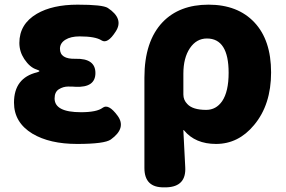

<svg xmlns="http://www.w3.org/2000/svg" viewBox="-20 -603 1225 823"><path d="M119 -30Q40 -78 40 -163Q40 -269 139 -293Q149 -296 149 -298.5Q149 -301 137 -305Q108 -314 84 -350Q63 -382 63 -419Q63 -500 138 -544Q205 -583 312.5 -583Q420 -583 442 -569Q512 -523 476 -468Q441 -413 415 -430Q389 -447 321 -447Q283 -447 260 -432.5Q237 -418 237 -394Q237 -349 304 -351Q389 -353 389 -290Q389 -227 304 -231Q293 -232 272 -232Q251 -232 232.5 -220.5Q214 -209 214 -181Q214 -122 327 -122Q395 -122 420 -141Q445 -160 484 -107Q523 -54 455 -5Q428 14 310.5 14Q193 14 119 -30Z M684 200Q599 202 599 117V-270Q599 -426 677 -508Q749 -583 874 -583Q999 -583 1070.5 -507Q1142 -431 1142 -292.5Q1142 -154 1069 -67Q1002 14 906 14Q817 14 769 -44Q766 -48 766 -43L774 113Q779 197 694 200ZM864 -132Q906 -132 932 -169Q960 -210 960 -291Q960 -438 867 -438Q822 -438 794 -396.5Q766 -355 766 -287V-198Q766 -174 783 -157Q806 -132 864 -132Z"/></svg>

Font: Resource Han Rounded TW Heavy
Style: Regular
Weight: 900
Designer: Cyano Hao (round all glyphs); Ryoko NISHIZUKA 西塚涼子 (kana, bopomofo & ideographs); Paul D. Hunt (Latin, Greek & Cyrillic)
Foundry: Cyano Hao
Version: 0.990